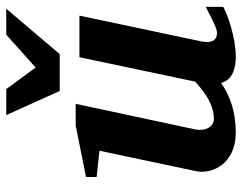

<svg xmlns="http://www.w3.org/2000/svg" viewBox="-100 -662 774 614"><g transform="rotate(-90 287.0 -355.0)"><path d="M572 -28V-84C511 -52 498 -48 488 -48C467 -48 454 -63 462 -100L544 -488H411L333 -118C297 -85 258 -58 213 -58C188 -58 174 -86 180 -117L262 -500H193L28 -467V-433L112 -424L47 -117C35 -63 71 12 170 12C235 12 285 -5 329 -35C332 -21 345 12 414 12C471 12 545 -13 572 -28ZM566 -722H483L378 -628L309 -722H226L303 -551H421Z"/></g></svg>

Font: Veleka
Style: Bold Italic
Weight: 700
Italic angle: -12°
Designer: Stefan Peev, Context Ltd, 2016; SIL International, 1997-2014.
Foundry: Stefan Peev, Context Ltd, 2016
Version: Version 5.000